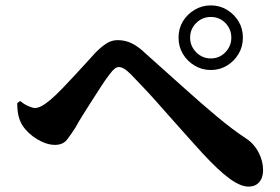

<svg xmlns="http://www.w3.org/2000/svg" viewBox="-20 -735 1040 713"><path d="M763 -475Q730 -475 702.5 -491.5Q675 -508 659 -535Q643 -562 643 -595Q643 -629 659 -655.5Q675 -682 702.5 -698.5Q730 -715 763 -715Q796 -715 823 -698.5Q850 -682 866 -655.5Q882 -629 882 -595Q882 -562 866 -535Q850 -508 823 -491.5Q796 -475 763 -475ZM903 -42Q873 -42 832 -72Q791 -102 731 -167Q713 -187 685.5 -217.5Q658 -248 626.5 -283.5Q595 -319 564.5 -353.5Q534 -388 507.5 -415.5Q481 -443 466 -459Q451 -474 440.5 -480Q430 -486 421 -486Q414 -486 406 -480Q398 -474 387 -459Q375 -444 358 -418Q341 -392 322.5 -363Q304 -334 287 -307Q270 -280 260 -261Q244 -236 229 -216.5Q214 -197 184 -197Q153 -197 118 -218Q83 -239 63 -270Q53 -286 48.5 -306Q44 -326 44 -352L55 -360Q69 -348 85 -341Q101 -334 110 -334Q121 -334 135 -341.5Q149 -349 168 -365Q188 -382 212 -407Q236 -432 260.5 -458.5Q285 -485 305.5 -507.5Q326 -530 336 -541Q357 -562 376 -574Q395 -586 417 -586Q445 -586 469.5 -574Q494 -562 521 -536Q592 -473 659.5 -412Q727 -351 786.5 -301.5Q846 -252 892 -222Q923 -202 940 -169.5Q957 -137 957 -103Q957 -75 942.5 -58.5Q928 -42 903 -42ZM763 -518Q795 -518 817 -541Q839 -564 839 -595Q839 -627 817 -649.5Q795 -672 763 -672Q731 -672 708.5 -649.5Q686 -627 686 -595Q686 -564 708.5 -541Q731 -518 763 -518Z"/></svg>

Font: Noto Serif SC ExtraLight ExtraBold
Style: Regular
Weight: 800
Version: Version 2.002-H1;hotconv 1.1.0;makeotfexe 2.6.0